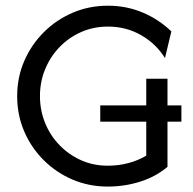

<svg xmlns="http://www.w3.org/2000/svg" viewBox="-20 -658 693 690"><path d="M367.4 12.5Q299.3 12.5 240.3 -12.8Q181.2 -38.2 136.5 -83Q91.7 -127.8 66.7 -186.5Q41.7 -245.1 41.7 -312.5Q41.7 -379.9 67 -438.5Q92.4 -497.2 137.2 -542Q181.9 -586.8 241 -612.2Q300 -637.5 368.1 -637.5Q434.7 -637.5 493.1 -612.8Q551.4 -588.2 595.8 -545.1L572.9 -449.3Q541 -500.7 487.2 -531.6Q433.3 -562.5 368.1 -562.5Q316.7 -562.5 272.2 -543.1Q227.8 -523.6 194.4 -489.2Q161.1 -454.9 142.4 -409.7Q123.6 -364.6 123.6 -312.5Q123.6 -261.8 142 -216.3Q160.4 -170.8 193.8 -136.5Q227.1 -102.1 271.2 -82.3Q315.3 -62.5 367.4 -62.5Q406.2 -62.5 441.3 -71.9Q476.4 -81.2 505.6 -98.6V-220.8H340.3V-279.2H505.6V-375H581.9V-279.2H631.9V-220.8H581.9V-58.3Q539.6 -22.9 483.7 -5.2Q427.8 12.5 367.4 12.5Z"/></svg>

Font: Afacad Flux
Style: Regular
Weight: 400
Designer: Kristian Moeller
Foundry: Dicotype
Version: Version 1.100